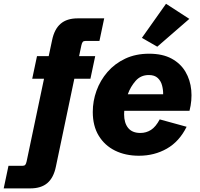

<svg xmlns="http://www.w3.org/2000/svg" viewBox="-130 -832 1085 1042"><path d="M-109.9 190.4 -84 67.9H-8.3Q2.4 67.9 7.1 62.5Q11.7 57.1 14.6 43.5L108.9 -404.8H44.9L70.8 -527.3H134.3L152.8 -614.3Q165 -673.8 199 -703.1Q232.9 -732.4 292 -732.4H435.5L409.7 -609.9H334.5Q323.7 -609.9 319.1 -604.5Q314.5 -599.1 311.5 -585.4L299.3 -527.3H386.7L360.8 -404.8H273.4L173.3 72.3Q161.1 132.3 127.2 161.4Q93.3 190.4 34.2 190.4Z M624 13.2Q550.8 13.2 494.4 -14.6Q438 -42.5 405.8 -95.5Q373.5 -148.4 373.5 -224.6Q373.5 -283.7 393.8 -339.8Q414.1 -396 453.4 -441.4Q492.7 -486.8 549.6 -513.7Q606.4 -540.5 679.2 -540.5Q752.4 -540.5 801.3 -513.9Q850.1 -487.3 876.5 -442.6Q902.8 -397.9 908 -342.8Q913.1 -287.6 898.4 -230.5H544.4Q543.5 -220.7 543.5 -211.9Q543.5 -165 565.4 -137.7Q587.4 -110.4 631.8 -110.4Q663.6 -110.4 689.5 -127Q715.3 -143.6 736.8 -184.1L882.8 -144Q843.3 -64 775.6 -25.4Q708 13.2 624 13.2ZM677.7 -424.8Q633.8 -424.8 606 -393.1Q578.1 -361.3 563.5 -320.3H755.4Q755.9 -344.2 749.5 -368.4Q743.2 -392.6 726.1 -408.7Q709 -424.8 677.7 -424.8ZM723.6 -578.6 640.1 -626.5 771 -811.5 897.5 -729.5Z"/></svg>

Font: Schibsted Grotesk ExtraBold
Style: Italic
Weight: 800
Italic angle: -12°
Designer: Bakken & Baeck AS, Henrik Kongsvoll
Foundry: Schibsted ASA
Version: Version 1.100; ttfautohint (v1.8.4.7-5d5b);gftools[0.9.25]